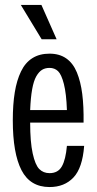

<svg xmlns="http://www.w3.org/2000/svg" viewBox="-20 -753 395 783"><path d="M182.1 9.8Q103 9.8 67.6 -59.1Q32.2 -127.9 32.2 -262.2Q32.2 -327.6 40.3 -376.7Q48.3 -425.8 65.7 -461.7Q83 -497.6 112.1 -515.9Q141.1 -534.2 182.1 -534.2Q222.2 -534.2 250 -514.9Q277.8 -495.6 293.5 -457.8Q309.1 -419.9 315.4 -369.9Q321.8 -319.8 320.8 -252.9H103Q103 -174.3 113.3 -127.4Q123.5 -80.6 140.1 -63.7Q156.7 -46.9 182.1 -46.9Q216.8 -46.9 232.4 -74.7Q248 -102.5 252.9 -158.2H323.2Q316.4 -67.9 279.5 -29.1Q242.7 9.8 182.1 9.8ZM64.9 -732.9H148.9L210.9 -592.8H149.9ZM103 -304.2H252.9Q250.5 -371.6 240.5 -410.6Q230.5 -449.7 216.6 -462.9Q202.6 -476.1 182.1 -476.1Q164.6 -476.1 151.6 -468.3Q138.7 -460.4 127.9 -441.7Q117.2 -422.9 111.1 -388.7Q105 -354.5 103 -304.2Z"/></svg>

Font: Lumene Sans Condensed
Style: Regular
Weight: 400
Width: 3
Designer: Deni Anggara
Version: Version 1.003;Glyphs 3.1.2 (3151)